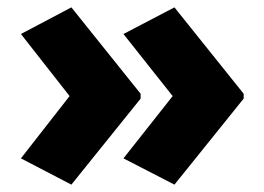

<svg xmlns="http://www.w3.org/2000/svg" viewBox="-20 -543 721 524"><path d="M645 -273.9 456.1 -39.1 316.9 -110.8 451.2 -280.8 316.9 -450.2 456.1 -522.9 645 -287.1ZM363.8 -273.9 174.8 -39.1 37.1 -110.8 169.9 -280.8 37.1 -450.2 174.8 -522.9 363.8 -287.1Z"/></svg>

Font: TypoPRO Open Sans
Style: Regular
Weight: 800
Foundry: Ascender Corporation
Version: Version 1.10